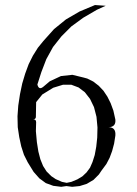

<svg xmlns="http://www.w3.org/2000/svg" viewBox="-20 -761 540 755"><path d="M395.5 -738.3 361.3 -722.7 307.6 -691.4 260.7 -657.2 221.7 -618.2 188.5 -576.2 162.1 -528.3 142.6 -477.5 127 -428.7Q132.8 -405.3 150.4 -419.9L175.8 -441.4L219.7 -461.9L264.6 -466.8L308.6 -456.1L323.2 -452.1L346.7 -440.4L368.2 -423.8L386.7 -404.3L402.3 -380.9L415 -355.5L425.8 -326.2L433.6 -291Q436.5 -261.7 407.2 -260.7Q436.5 -260.7 433.6 -227.5L428.7 -196.3L420.9 -167L411.1 -140.6L398.4 -116.2L378.9 -89.8L369.1 -75.2L347.7 -53.7L321.3 -38.1L293 -29.3L263.7 -26.4L241.2 -29.3L220.7 -26.4L189.5 -30.3L160.2 -41L134.8 -59.6L112.3 -85L88.9 -123L74.2 -152.3L63.5 -185.5L55.7 -221.7L49.8 -260.7L48.8 -303.7L51.8 -345.7L58.6 -390.6L67.4 -432.6L79.1 -471.7L92.8 -508.8L109.4 -542L128.9 -573.2L150.4 -599.6L192.4 -646.5L239.3 -684.6L293 -715.8L353.5 -741.2ZM189.5 -416 146.5 -389.6 122.1 -359.4 121.1 -301.8Q121.1 -292 110.4 -292Q122.1 -292 122.1 -280.3L121.1 -245.1L125 -202.1L130.9 -165L138.7 -134.8L149.4 -108.4L163.1 -86.9L181.6 -68.4L199.2 -56.6L223.6 -45.9L242.2 -42L260.7 -45.9L284.2 -55.7L303.7 -67.4L320.3 -83L334 -101.6L343.8 -124L352.5 -151.4L358.4 -183.6L362.3 -219.7L363.3 -259.8L359.4 -301.8L349.6 -339.8L334 -372.1L313.5 -398.4L289.1 -417L260.7 -427.7H227.5Z"/></svg>

Font: B2 Hana
Style: Regular
Weight: 500
Version: 2020-08-05; (max)